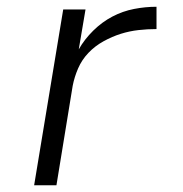

<svg xmlns="http://www.w3.org/2000/svg" viewBox="-20 -548 540 568"><path d="M81 0 167 -520H233L213 -402Q230 -432 256 -457.5Q282 -483 312.5 -499Q343 -515 376.5 -521.5Q410 -528 443 -528V-462Q416 -462 389.5 -459Q363 -456 337.5 -448Q312 -440 286.5 -426Q261 -412 241.5 -391.5Q222 -371 211 -345.5Q200 -320 195 -294L147 0Z"/></svg>

Font: Iosevka Aile Light
Style: Italic
Weight: 300
Italic angle: -9°
Designer: Belleve Invis
Foundry: Belleve Invis
Version: Version 31.1.0; ttfautohint (v1.8.4)